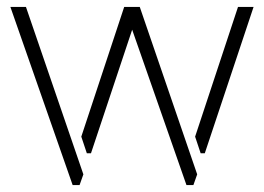

<svg xmlns="http://www.w3.org/2000/svg" viewBox="-20 -536 763 555"><path d="M519 -1 339 -516H384L550 -32L539 -1ZM190 -1 10 -516H55L221 -32L210 -1ZM231 -93 215 -141 339 -516H384L243 -93ZM560 -93 544 -141 668 -516H713L572 -93Z"/></svg>

Font: Stick No Bills ExtraLight
Style: Regular
Weight: 200
Designer: Kosala Senevirathne, Siva Puranthara, Lasantha Premarathna, Tharique Azeez
Foundry: mooniak
Version: Version 2.000